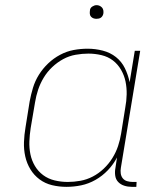

<svg xmlns="http://www.w3.org/2000/svg" viewBox="-20 -717 640 745"><path d="M238 8Q209 8 182 1.5Q155 -5 133.5 -21Q112 -37 98 -60Q84 -83 78 -110Q72 -137 73 -165.5Q74 -194 79 -223L95 -323Q100 -350 108 -376.5Q116 -403 131 -427Q146 -451 167 -471Q188 -491 213.5 -504.5Q239 -518 266 -523Q293 -528 320 -528Q350 -528 379 -520.5Q408 -513 430 -495.5Q452 -478 464.5 -452.5Q477 -427 483 -398L503 -520H524L449 -66Q447 -55 448.5 -44Q450 -33 456.5 -25Q463 -17 473.5 -14Q484 -11 495 -11H510L509 8H491Q476 8 462 3.5Q448 -1 438.5 -11Q429 -21 427 -36Q425 -51 428 -66L434 -106Q420 -79 398.5 -56.5Q377 -34 350.5 -19Q324 -4 295.5 2Q267 8 238 8ZM243 -11Q267 -11 292 -15.5Q317 -20 340 -32Q363 -44 382.5 -62.5Q402 -81 416 -103.5Q430 -126 438 -150Q446 -174 450 -199L466 -299Q471 -325 471.5 -351Q472 -377 467 -401Q462 -425 449.5 -446.5Q437 -468 418 -482.5Q399 -497 374 -503Q349 -509 323 -509Q299 -509 273.5 -504.5Q248 -500 225 -487.5Q202 -475 182.5 -456.5Q163 -438 149.5 -415.5Q136 -393 128 -369Q120 -345 116 -320L99 -220Q95 -194 94 -168.5Q93 -143 98 -118.5Q103 -94 115.5 -73Q128 -52 147.5 -37.5Q167 -23 192 -17Q217 -11 243 -11ZM354 -644Q348 -644 342.5 -646Q337 -648 333 -652.5Q329 -657 328.5 -663.5Q328 -670 329 -676Q329 -681 331.5 -685Q334 -689 338 -691.5Q342 -694 346 -695.5Q350 -697 355 -697Q361 -697 366.5 -694.5Q372 -692 376 -687.5Q380 -683 381 -676.5Q382 -670 381 -664Q380 -659 377.5 -655Q375 -651 371.5 -648.5Q368 -646 363.5 -645Q359 -644 354 -644Z"/></svg>

Font: Iosevka HT Thin Extended
Style: Italic
Weight: 100
Width: 7
Italic angle: -9°
Monospace: yes
Designer: Belleve Invis
Foundry: Belleve Invis
Version: Version 32.3.0; ttfautohint (v1.8.4)